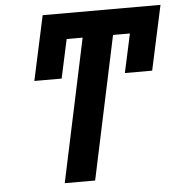

<svg xmlns="http://www.w3.org/2000/svg" viewBox="-53 -811 809 862"><g transform="rotate(-5 351.0 -380.0)"><path d="M204 0 341 -644H269L231 -469H108L171 -760H702L639 -469H516L554 -644H478L341 0Z"/></g></svg>

Font: Noto Sans SemiCondensed
Style: Bold Italic
Weight: 700
Width: 4
Italic angle: -12°
Designer: Monotype Design Team
Foundry: Monotype Imaging Inc.
Version: Version 2.013; ttfautohint (v1.8.4.7-5d5b)